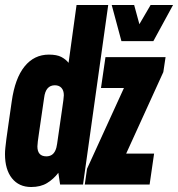

<svg xmlns="http://www.w3.org/2000/svg" viewBox="-36 -740 714 770"><path d="M89 10Q40 10 12 -25Q-16 -60 -16 -122Q-16 -134 -14.5 -147.5Q-13 -161 -10.5 -182Q-8 -203 -2.5 -239Q3 -275 11 -333Q24 -426 62.5 -473.5Q101 -521 160 -521Q192 -521 210 -511.5Q228 -502 239 -488L271 -720H398L297 0H205L198 -47Q179 -22 153 -6Q127 10 89 10ZM150 -113Q162 -113 171 -118.5Q180 -124 185.5 -135.5Q191 -147 193 -163Q206 -255 213 -301.5Q220 -348 220 -358Q220 -377 210.5 -387.5Q201 -398 184 -398Q147 -398 141 -348Q128 -257 121 -211Q114 -165 114 -153Q114 -113 150 -113ZM304 0 313 -63 461 -387H369L387 -511H628L619 -451L470 -124H582L564 0ZM451 -575 412 -720H502L523 -643L568 -720H658L579 -575Z"/></svg>

Font: Chivo Mono Medium Black
Style: Italic
Weight: 900
Italic angle: -8.05°
Monospace: yes
Version: Version 1.008